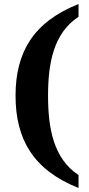

<svg xmlns="http://www.w3.org/2000/svg" viewBox="-20 -792 441 951"><path d="M369 139V75C244 -7 218 -159 218 -318C218 -476 244 -627 369 -709V-772C145 -683 57 -533 57 -318C57 -102 145 50 369 139Z"/></svg>

Font: Noto Serif Georgian Bold
Style: Regular
Weight: 700
Designer: Monotype Design Team, Akaki Razmadze
Foundry: Google LLC
Version: Version 2.003